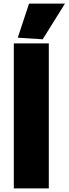

<svg xmlns="http://www.w3.org/2000/svg" viewBox="-20 -1050 382 1070"><path d="M79 -840 142 -1030H342L218 -831ZM57 -808H252V0H57Z"/></svg>

Font: Encode Sans Normal
Style: ExtraBold
Weight: 800
Designer: Pablo Impallari, Andres Torresi
Foundry: Pablo Impallari, Andres Torresi
Version: Version 1.000; ttfautohint (v1.00) -l 8 -r 50 -G 200 -x 14 -